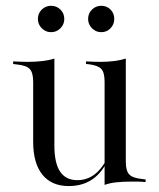

<svg xmlns="http://www.w3.org/2000/svg" viewBox="-20 -623 544 657"><path d="M166.1 -412.9V-206.5H93.5V-343.5Q93.5 -374.2 81.9 -386.7Q70.2 -399.2 37.9 -402.4L25 -404V-412.9Q42.7 -412.1 53.6 -411.7Q64.5 -411.3 75 -411.3Q101.6 -411.3 125 -414.1Q148.4 -416.9 166.1 -422.6ZM166.1 -206.5V-125Q166.1 -64.5 185.9 -35.5Q205.6 -6.5 244.4 -6.5Q282.3 -6.5 310.5 -31.9Q338.7 -57.3 357.3 -104.8L358.9 -100Q339.5 -43.5 303.6 -14.9Q267.7 13.7 215.3 13.7Q156.5 13.7 125 -25.4Q93.5 -64.5 93.5 -137.9V-206.5ZM337.9 0V-206.5H410.5V-69.4Q410.5 -38.7 422.2 -26.2Q433.9 -13.7 466.1 -10.5L478.2 -8.9V0Q461.3 -1.6 450.4 -1.6Q439.5 -1.6 429 -1.6Q401.6 -1.6 378.6 0.8Q355.6 3.2 337.9 9.7ZM410.5 -412.9V-206.5H337.9V-343.5Q337.9 -375 326.6 -387.1Q315.3 -399.2 283.9 -403.2L274.2 -404V-412.9Q291.9 -412.1 302 -411.7Q312.1 -411.3 321.8 -411.3Q348.4 -411.3 370.6 -414.1Q392.7 -416.9 410.5 -422.6ZM326.6 -512.9Q308.1 -512.9 294.8 -526.2Q281.5 -539.5 281.5 -558.1Q281.5 -577.4 294.8 -590.3Q308.1 -603.2 326.6 -603.2Q345.2 -603.2 358.1 -590.3Q371 -577.4 371 -558.1Q371 -539.5 358.1 -526.2Q345.2 -512.9 326.6 -512.9ZM154.8 -512.9Q136.3 -512.9 123 -526.2Q109.7 -539.5 109.7 -558.1Q109.7 -577.4 123 -590.3Q136.3 -603.2 154.8 -603.2Q173.4 -603.2 186.7 -590.3Q200 -577.4 200 -558.1Q200 -539.5 186.7 -526.2Q173.4 -512.9 154.8 -512.9Z"/></svg>

Font: Playfair 144pt SemiCondensed Light
Style: Regular
Weight: 300
Width: 4
Designer: Claus Eggers Sørensen
Foundry: Claus Eggers Sørensen
Version: Version 2.203